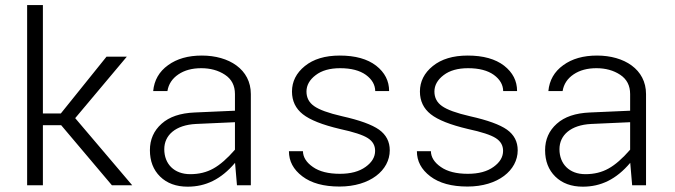

<svg xmlns="http://www.w3.org/2000/svg" viewBox="-20 -717 2613 743"><path d="M215.3 -277.8H146V-697.3H85V0H146V-232.4H216.8L413.1 0H491.7L271 -259.8L470.7 -497.6H392.1Z M950.7 -353C950.7 -448.7 866.2 -502 761.2 -502C708 -502 664.6 -489.7 630.4 -464.8C595.7 -439.9 576.7 -406.2 572.8 -364.7H627.9C632.3 -391.6 646.5 -413.1 670.4 -429.2C694.3 -445.3 723.6 -453.1 758.8 -453.1C793.9 -453.1 824.7 -444.8 850.6 -427.7C876.5 -410.6 889.2 -385.7 889.2 -353V-288.6L732.9 -281.7C677.7 -279.3 635.3 -265.1 605.5 -238.3C575.2 -211.4 560.1 -177.2 560.1 -135.7C560.1 -93.8 573.2 -59.6 599.6 -33.7C626 -7.8 661.6 5.4 706.1 5.4C775.9 5.4 835.4 -22.9 889.6 -86.9L897 0H950.7ZM615.7 -139.6C615.7 -194.3 659.7 -233.4 738.3 -237.3L889.2 -244.1V-137.7C859.4 -103.5 831.5 -79.1 805.7 -64.9C779.8 -50.3 750 -43 716.3 -43C653.8 -43 615.7 -82.5 615.7 -139.6Z M1294.9 -502C1237.8 -502 1192.9 -488.3 1159.7 -461.4C1126.5 -434.6 1109.9 -401.4 1109.9 -362.8C1109.9 -326.2 1124 -296.9 1151.9 -274.9C1179.7 -252.9 1227.5 -233.9 1295.9 -217.8C1348.1 -206.5 1384.3 -194.8 1403.3 -182.6C1422.4 -170.4 1431.6 -154.3 1431.6 -133.3C1431.6 -109.4 1419.4 -88.9 1395 -71.3C1370.1 -53.2 1336.9 -44.4 1295.4 -44.4C1251 -44.4 1215.8 -53.2 1190.9 -70.8C1166 -87.9 1152.8 -108.4 1152.3 -131.8H1098.1C1098.1 -93.3 1115.2 -61 1149.9 -34.7C1184.6 -8.3 1232.4 4.9 1293.9 4.9C1412.1 4.9 1488.3 -58.1 1488.3 -135.3C1488.3 -168.9 1474.6 -195.3 1446.8 -215.3C1418.9 -234.9 1371.6 -252 1304.2 -267.1C1251 -279.3 1214.8 -292.5 1195.3 -306.6C1175.8 -320.3 1166 -338.9 1166 -362.8C1166 -386.7 1177.7 -408.2 1201.7 -426.3C1225.1 -444.3 1256.8 -453.1 1296.4 -453.1C1338.9 -453.1 1372.1 -444.3 1396 -427.2C1419.9 -409.7 1431.6 -388.7 1432.1 -364.7H1485.8C1485.8 -403.8 1469.2 -436.5 1435.5 -462.9C1401.9 -488.8 1355 -502 1294.9 -502Z M1790 -502C1732.9 -502 1688 -488.3 1654.8 -461.4C1621.6 -434.6 1605 -401.4 1605 -362.8C1605 -326.2 1619.1 -296.9 1647 -274.9C1674.8 -252.9 1722.7 -233.9 1791 -217.8C1843.3 -206.5 1879.4 -194.8 1898.4 -182.6C1917.5 -170.4 1926.8 -154.3 1926.8 -133.3C1926.8 -109.4 1914.6 -88.9 1890.1 -71.3C1865.2 -53.2 1832 -44.4 1790.5 -44.4C1746.1 -44.4 1710.9 -53.2 1686 -70.8C1661.1 -87.9 1647.9 -108.4 1647.5 -131.8H1593.3C1593.3 -93.3 1610.4 -61 1645 -34.7C1679.7 -8.3 1727.5 4.9 1789.1 4.9C1907.2 4.9 1983.4 -58.1 1983.4 -135.3C1983.4 -168.9 1969.7 -195.3 1941.9 -215.3C1914.1 -234.9 1866.7 -252 1799.3 -267.1C1746.1 -279.3 1710 -292.5 1690.4 -306.6C1670.9 -320.3 1661.1 -338.9 1661.1 -362.8C1661.1 -386.7 1672.9 -408.2 1696.8 -426.3C1720.2 -444.3 1752 -453.1 1791.5 -453.1C1834 -453.1 1867.2 -444.3 1891.1 -427.2C1915 -409.7 1926.8 -388.7 1927.2 -364.7H1981C1981 -403.8 1964.4 -436.5 1930.7 -462.9C1897 -488.8 1850.1 -502 1790 -502Z M2480 -353C2480 -448.7 2395.5 -502 2290.5 -502C2237.3 -502 2193.8 -489.7 2159.7 -464.8C2125 -439.9 2106 -406.2 2102.1 -364.7H2157.2C2161.6 -391.6 2175.8 -413.1 2199.7 -429.2C2223.6 -445.3 2252.9 -453.1 2288.1 -453.1C2323.2 -453.1 2354 -444.8 2379.9 -427.7C2405.8 -410.6 2418.5 -385.7 2418.5 -353V-288.6L2262.2 -281.7C2207 -279.3 2164.6 -265.1 2134.8 -238.3C2104.5 -211.4 2089.4 -177.2 2089.4 -135.7C2089.4 -93.8 2102.5 -59.6 2128.9 -33.7C2155.3 -7.8 2190.9 5.4 2235.4 5.4C2305.2 5.4 2364.7 -22.9 2418.9 -86.9L2426.3 0H2480ZM2145 -139.6C2145 -194.3 2189 -233.4 2267.6 -237.3L2418.5 -244.1V-137.7C2388.7 -103.5 2360.8 -79.1 2335 -64.9C2309.1 -50.3 2279.3 -43 2245.6 -43C2183.1 -43 2145 -82.5 2145 -139.6Z"/></svg>

Font: Estedad Light
Style: Regular
Weight: 300
Designer: Amin Abedi
Version: Version 7.3